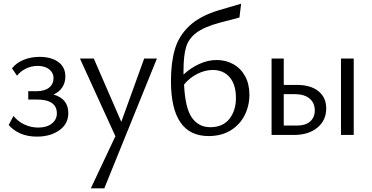

<svg xmlns="http://www.w3.org/2000/svg" viewBox="-20 -731 2013 1040"><path d="M27 -54 53 -103Q77 -73 112.5 -56.5Q148 -40 187 -40Q233 -40 260.5 -61.5Q288 -83 288 -117Q288 -192 178 -192H133V-237H178Q222 -237 246 -256.5Q270 -276 270 -308Q270 -337 246.5 -355.5Q223 -374 184 -374Q150 -374 120.5 -359.5Q91 -345 72 -321L45 -361Q70 -392 109.5 -407.5Q149 -423 194 -423Q257 -423 295.5 -395.5Q334 -368 334 -317Q334 -283 317 -257.5Q300 -232 270 -219Q350 -196 350 -118Q350 -60 301.5 -25.5Q253 9 180 9Q129 9 90.5 -8Q52 -25 27 -54Z M830 -414 545 289H472L605 7L413 -414H488L637 -71L761 -414Z M906 -292Q906 -391 927 -463.5Q948 -536 1005.5 -590.5Q1063 -645 1167 -676L1286 -711L1277 -636L1170 -608Q1085 -585 1043 -553Q1001 -521 987.5 -474.5Q974 -428 974 -347V-327Q1012 -363 1059.5 -384.5Q1107 -406 1153 -406Q1203 -406 1243.5 -383.5Q1284 -361 1307.5 -318.5Q1331 -276 1331 -218Q1331 -158 1305 -106.5Q1279 -55 1229 -24.5Q1179 6 1110 6Q906 6 906 -292ZM1119 -42Q1187 -42 1222.5 -87Q1258 -132 1258 -200Q1258 -273 1224 -312.5Q1190 -352 1132 -352Q1091 -352 1049 -331Q1007 -310 977 -273Q983 -145 1019.5 -93.5Q1056 -42 1119 -42Z M1451 -414H1517V-271H1588Q1663 -271 1705 -237Q1747 -203 1747 -144Q1747 -79 1699 -39.5Q1651 0 1572 0H1451ZM1827 -414H1896V0H1827ZM1591 -51Q1635 -51 1660 -73Q1685 -95 1685 -133Q1685 -174 1656.5 -197.5Q1628 -221 1577 -221H1517V-51Z"/></svg>

Font: LXGW Bright TC
Style: Regular
Weight: 400
Designer: Christian Thalmann (Catharsis Fonts)
Foundry: LXGW / Christian Thalmann (Catharsis Fonts) / Fontworks Inc.
Version: Version 5.501